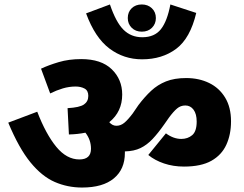

<svg xmlns="http://www.w3.org/2000/svg" viewBox="-20 -897 1093 861"><path d="M860 -839Q833 -725 770 -678Q707 -631 617 -631Q535 -631 470.5 -679.5Q406 -728 366 -837L473 -877Q500 -797 534 -763.5Q568 -730 618 -730Q673 -730 701.5 -766Q730 -802 744 -877ZM553 -816Q553 -843 570.5 -860Q588 -877 616 -877Q643 -877 661 -860Q679 -843 679 -816Q679 -790 661.5 -772.5Q644 -755 616 -755Q588 -755 570.5 -772.5Q553 -790 553 -816ZM540 -211Q540 -138 490.5 -97Q441 -56 348 -56Q283 -56 225.5 -81Q168 -106 116.5 -169Q65 -232 17 -347L147 -396Q186 -295 232.5 -238.5Q279 -182 336 -182Q388 -182 388 -230Q388 -270 363 -302Q329 -295 289 -294L283 -412Q337 -415 356.5 -428.5Q376 -442 376 -467Q376 -491 359 -500Q342 -509 319 -509Q290 -509 261.5 -500.5Q233 -492 205 -478L164 -589Q198 -605 243.5 -618.5Q289 -632 344 -632Q434 -632 481 -586.5Q528 -541 528 -473Q528 -396 470 -349Q484 -333 502 -333Q521 -333 537 -346Q553 -359 575 -388L601 -426Q629 -463 658 -490Q687 -517 724.5 -532Q762 -547 815 -547Q872 -547 917.5 -525Q963 -503 989.5 -459.5Q1016 -416 1016 -353Q1016 -294 995 -248Q974 -202 928 -176Q882 -150 805 -150Q757 -150 715.5 -164Q674 -178 645 -202L724 -299Q758 -274 793 -274Q822 -274 842 -291Q862 -308 862 -352Q862 -386 848 -405Q834 -424 811 -424Q790 -424 774 -410.5Q758 -397 738 -370L717 -340Q689 -300 664 -273.5Q639 -247 610 -233Q581 -219 540 -218Q540 -215 540 -211Z"/></svg>

Font: Noto Sans ExtraBold
Style: Italic
Weight: 800
Italic angle: -12°
Designer: Monotype Design Team
Foundry: Monotype Imaging Inc.
Version: Version 2.013; ttfautohint (v1.8.4.7-5d5b)